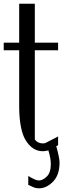

<svg xmlns="http://www.w3.org/2000/svg" viewBox="-20 -812 436 1031"><path d="M282.2 -27.3Q299.8 37.1 299.8 60.5Q299.8 127.9 264.6 163.6Q229.5 199.2 189.5 199.2Q180.7 199.2 173.3 197.8Q166 196.3 161.6 194.3Q157.2 192.4 147.9 188Q138.7 183.6 131.8 180.7V132.8Q170.9 157.2 188.5 157.2Q209 157.2 231 136.2Q252.9 115.2 252.9 69.3Q252.9 38.1 239.3 -5.9ZM83 -792H167V-583H292V-542H167V-62.5Q183.6 -42 209 -42Q217.8 -42 221.7 -43L292 -79.1V-32.2L237.3 -3.9L234.4 -2.9H232.4Q218.8 0 209 0Q153.3 0 116.2 -61.5Q85 -116.2 83 -230.5V-542H0V-583H83Z"/></svg>

Font: wanta
Style: Medium
Weight: 500
Version: Version 0.91